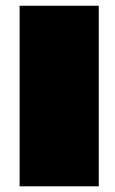

<svg xmlns="http://www.w3.org/2000/svg" viewBox="-20 -654 403 674"><path d="M326.7 0H48.8V-633.8H326.7Z"/></svg>

Font: Coda
Style: Heavy
Weight: 800
Version: Version 2.000; ttfautohint (v0.8) -r 50 -G 200 -x